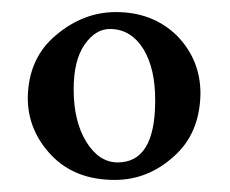

<svg xmlns="http://www.w3.org/2000/svg" viewBox="-20 -567 381 318"><path d="M172 -547Q233 -547 273 -508Q312 -468 312 -412Q311 -346 268 -308Q225 -269 170 -269Q104 -269 65 -310Q26 -351 26 -405Q27 -471 73 -509Q118 -547 172 -547ZM162 -519Q138 -519 120 -493Q102 -467 102 -419Q102 -366 123 -332Q144 -298 175 -298Q236 -298 237 -397Q237 -400 237 -402Q237 -453 218 -485Q197 -519 162 -519Z"/></svg>

Font: Triodion
Style: Regular
Weight: 400
Version: Version 1.201; ttfautohint (v1.8.4.7-5d5b)